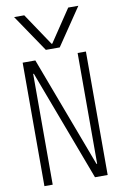

<svg xmlns="http://www.w3.org/2000/svg" viewBox="-106 -1059 712 1118"><g transform="rotate(-10 250.0 -500.0)"><path d="M60 -1000H120L248 -809H252L380 -1000H440L291 -780H209ZM63 0V-730H138L384 -75H388V-730H437V0H362L116 -655H112V0Z"/></g></svg>

Font: M PLUS Code Latin Light
Style: Regular
Weight: 300
Designer: Coji Morishita
Foundry: UNDERFOREST DESIGN
Version: Version 1.002; ttfautohint (v1.8.3)